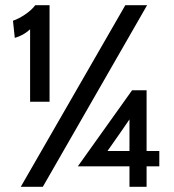

<svg xmlns="http://www.w3.org/2000/svg" viewBox="-20 -720 672 740"><path d="M96 -328V-607Q81 -593.5 66.2 -585.8Q51.5 -578 37 -574L30 -640Q54 -648.5 78.2 -665.2Q102.5 -682 116 -700H171V-328ZM60 0 463 -700H547L145 0ZM479 0V-79H280L489 -372H545V-138H594V-79H545V0ZM381 -119 356 -138H479V-207V-316L503 -295L451 -219Z"/></svg>

Font: Cabin Resolve
Style: Regular-Resolve
Weight: 400
Designer: Pablo Impallari
Foundry: Pablo Impallari. http://www.impallari.com Igino Marini. http://www.ikern.com
Version: Version 3.001